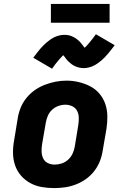

<svg xmlns="http://www.w3.org/2000/svg" viewBox="-20 -953 640 981"><path d="M256 8Q224 8 192.5 2.5Q161 -3 134 -18Q107 -33 87 -56Q67 -79 57 -108.5Q47 -138 46.5 -170.5Q46 -203 52 -235L70 -345Q74 -373 84.5 -400Q95 -427 113.5 -450.5Q132 -474 156.5 -491.5Q181 -509 208.5 -519.5Q236 -530 263.5 -535.5Q291 -541 320 -541Q352 -541 383 -533.5Q414 -526 441 -512Q468 -498 488 -474.5Q508 -451 518 -421.5Q528 -392 528.5 -359.5Q529 -327 524 -295L505 -185Q501 -157 490.5 -130Q480 -103 462 -79.5Q444 -56 419.5 -38.5Q395 -21 367.5 -10.5Q340 0 312 4Q284 8 256 8ZM259 -112Q277 -112 295.5 -118Q314 -124 328.5 -137.5Q343 -151 351 -168.5Q359 -186 362 -204L380 -314Q383 -333 382.5 -352Q382 -371 374 -386.5Q366 -402 349.5 -410Q333 -418 314 -418Q296 -418 278 -411.5Q260 -405 246 -392Q232 -379 224.5 -361.5Q217 -344 214 -326L195 -216Q192 -197 192.5 -178.5Q193 -160 200.5 -144Q208 -128 224 -120Q240 -112 259 -112ZM246 -602 150 -658Q160 -671 168.5 -682.5Q177 -694 185.5 -703.5Q194 -713 202 -721Q210 -729 218 -736Q226 -743 237.5 -751Q249 -759 260 -764Q271 -769 283.5 -772Q296 -775 308 -775Q313 -775 319 -774.5Q325 -774 330.5 -773Q336 -772 341.5 -770Q347 -768 352 -765.5Q357 -763 361.5 -760.5Q366 -758 370 -755Q374 -752 379 -748Q384 -744 387.5 -740Q391 -736 394.5 -732Q398 -728 400.5 -724.5Q403 -721 406 -717Q409 -713 413 -709Q420 -716 425 -721.5Q430 -727 437 -735.5Q444 -744 452.5 -754.5Q461 -765 470 -778L566 -722Q556 -709 547.5 -698Q539 -687 530.5 -677Q522 -667 514 -659Q506 -651 498 -644Q490 -637 478.5 -629Q467 -621 456 -616Q445 -611 432.5 -608Q420 -605 408 -605Q402 -605 396.5 -605.5Q391 -606 385.5 -607.5Q380 -609 374.5 -610.5Q369 -612 364 -614.5Q359 -617 354.5 -619.5Q350 -622 346 -625Q342 -628 337 -632.5Q332 -637 328 -640.5Q324 -644 321 -648Q318 -652 315.5 -655.5Q313 -659 309.5 -663.5Q306 -668 303 -671Q296 -664 291 -658.5Q286 -653 279 -645Q272 -637 263.5 -626Q255 -615 246 -602ZM540 -837H240V-933H540Z"/></svg>

Font: Iosevka Curly Heavy Extended
Style: Italic
Weight: 900
Width: 7
Italic angle: -9°
Monospace: yes
Designer: Belleve Invis
Foundry: Belleve Invis
Version: Version 11.1.0; ttfautohint (v1.8.3)